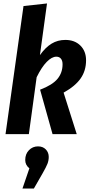

<svg xmlns="http://www.w3.org/2000/svg" viewBox="-20 -776 518 1111"><path d="M211 -457Q243 -502 278.5 -523.5Q314 -545 358 -545Q412 -545 445 -512.5Q478 -480 478 -427Q478 -367 446.5 -322Q415 -277 348 -240L424 0H284L212 -257Q283 -284 312.5 -319.5Q342 -355 342 -404Q342 -425 332.5 -436.5Q323 -448 306 -448Q280 -448 250.5 -418Q221 -388 192 -329L147 0H12L116 -741L252 -756ZM262 132Q262 153 254.5 172Q247 191 227 226L176 315H110L150 198Q126 179 126 150Q126 115 147.5 93Q169 71 200 71Q228 71 245 88.5Q262 106 262 132Z"/></svg>

Font: Fira Sans Compressed SemiBold
Style: Italic
Weight: 600
Width: 1
Italic angle: -8°
Designer: bBox Type GmbH & Carrois Corporate GbR & Edenspiekermann AG
Foundry: bBox Type GmbH & Carrois Corporate GbR & Edenspiekermann AG
Version: Version 4.301